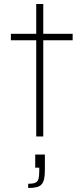

<svg xmlns="http://www.w3.org/2000/svg" viewBox="-20 -678 415 954"><path d="M160 0V-478H34V-510H160V-658H195V-510H341V-478H195V0ZM120 256V235Q145 235 156.5 229.5Q168 224 171.5 210Q175 196 175 172V155H155V90H203V165Q203 192 199.5 209.5Q196 227 187 237.5Q178 248 161.5 252Q145 256 120 256Z"/></svg>

Font: Saira Expanded Thin
Style: Regular
Weight: 250
Width: 7
Designer: Hector Gatti with collaboration of the Omnibus-Type team
Foundry: Omnibus-Type
Version: Version 1.101